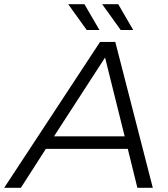

<svg xmlns="http://www.w3.org/2000/svg" viewBox="-70 -901 807 921"><path d="M-50 0 410 -700H483L663 0H589L543 -187H150L30 0ZM189 -247H528L434 -625ZM346 -757 257 -881H335L407 -757ZM509 -757 420 -881H497L569 -757Z"/></svg>

Font: Montserrat
Style: Italic
Weight: 400
Italic angle: -11.3°
Designer: Julieta Ulanovsky
Foundry: Julieta Ulanovsky
Version: Version 9.000; ttfautohint (v1.8.4.7-5d5b)